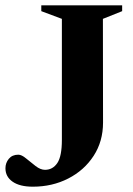

<svg xmlns="http://www.w3.org/2000/svg" viewBox="-20 -690 499 723"><path d="M368 -228.5Q368 -157.5 332.5 -103Q297 -48.5 237 -17.8Q177 13 103.5 13Q54.5 13 27.5 -5.8Q0.5 -24.5 0.5 -56.5Q0.5 -76.5 13.2 -92Q26 -107.5 49 -107.5Q61.5 -107.5 78.5 -93.2Q95.5 -79 114 -64.8Q132.5 -50.5 149.5 -50.5Q178.5 -50.5 195.8 -76Q213 -101.5 213 -163V-619L135.5 -648V-670H440V-648L367.5 -619Z"/></svg>

Font: Newsreader Text
Style: Bold
Weight: 700
Designer: Hugues Gentile
Foundry: Production Type
Version: Version 1.001